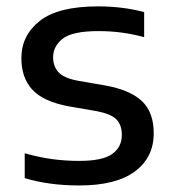

<svg xmlns="http://www.w3.org/2000/svg" viewBox="-20 -572 538 602"><path d="M228.5 9.5Q133.5 9.5 57.5 -13.5V-91.5Q101 -79 143 -73.2Q185 -67.5 228.5 -67.5Q301 -67.5 331.5 -89Q362 -110.5 362 -149Q362 -180.5 344.8 -197.8Q327.5 -215 283 -223.5L196 -238.5Q115.5 -253.5 81.2 -291Q47 -328.5 47 -389.5Q47 -461 104.8 -506.5Q162.5 -552 287.5 -552Q365.5 -552 432 -534V-455.5Q363 -474.5 289 -474.5Q207 -474.5 176.8 -450.8Q146.5 -427 146.5 -392.5Q146.5 -365 162.8 -346.2Q179 -327.5 223.5 -319L310 -304Q388 -290 425 -255Q462 -220 462 -154Q462 -78.5 403 -34.5Q344 9.5 228.5 9.5Z"/></svg>

Font: Encode Sans Semi Expanded Medium
Style: Regular
Weight: 500
Width: 6
Designer: Multiple Designers
Foundry: Impallari Type
Version: Version 3.000; ttfautohint (v1.8.3) -l 8 -r 50 -G 200 -x 14 